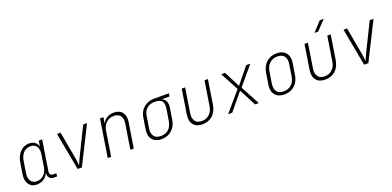

<svg xmlns="http://www.w3.org/2000/svg" viewBox="1 -1710 5398 2645"><g transform="rotate(-20 2700.0 -387.5)"><path d="M225 10Q149 10 111 -45.5Q73 -101 87 -189L114 -360Q124 -420 152.5 -465Q181 -510 223.5 -535Q266 -560 316 -560Q367 -560 400 -534.5Q433 -509 442 -466L455 -550H505L435 -105Q431 -78 445 -61.5Q459 -45 485 -45H530L523 0H478Q434 0 411.5 -29.5Q389 -59 396 -105Q377 -53 331 -21.5Q285 10 225 10ZM242 -33Q303 -33 345 -75Q387 -117 398 -189L425 -360Q436 -432 408 -474.5Q380 -517 319 -517Q259 -517 217 -474.5Q175 -432 164 -360L137 -189Q126 -117 154.5 -75Q183 -33 242 -33Z M825 0 723 -550H775L849 -140Q854 -113 857 -84.5Q860 -56 861 -39Q867 -56 879.5 -84.5Q892 -113 905 -140L1107 -550H1163L887 0Z M1266 0 1353 -550H1403L1389 -459Q1411 -507 1455 -533.5Q1499 -560 1558 -560Q1639 -560 1679.5 -508Q1720 -456 1706 -367L1648 0H1598L1655 -360Q1667 -434 1636.5 -475.5Q1606 -517 1541 -517Q1475 -517 1429.5 -475Q1384 -433 1373 -360L1316 0Z M2054 10Q1966 10 1921.5 -44.5Q1877 -99 1891 -190L1918 -360Q1927 -417 1958.5 -459.5Q1990 -502 2037.5 -526Q2085 -550 2143 -550H2363L2356 -506H2241Q2280 -493 2298.5 -454Q2317 -415 2308 -360L2281 -190Q2267 -99 2205 -44.5Q2143 10 2054 10ZM2061 -34Q2130 -34 2174.5 -75Q2219 -116 2231 -190L2258 -360Q2270 -434 2244.5 -470Q2219 -506 2136 -506Q2068 -506 2024 -470Q1980 -434 1968 -360L1941 -190Q1929 -116 1960.5 -75Q1992 -34 2061 -34Z M2653 10Q2564 10 2522 -44.5Q2480 -99 2495 -194L2551 -550H2601L2545 -194Q2533 -119 2564 -77Q2595 -35 2661 -35Q2728 -35 2772.5 -77Q2817 -119 2829 -194L2885 -550H2935L2879 -194Q2863 -97 2804 -43.5Q2745 10 2653 10Z M3031 0 3273 -283 3130 -550H3186L3288 -350Q3293 -342 3297.5 -332Q3302 -322 3306 -315Q3311 -322 3319 -332.5Q3327 -343 3333 -350L3496 -550H3557L3330 -281L3481 0H3426L3317 -210Q3313 -219 3306.5 -230Q3300 -241 3296 -248Q3291 -241 3282 -230Q3273 -219 3265 -210L3091 0Z M3854 10Q3766 10 3721.5 -44.5Q3677 -99 3691 -190L3718 -360Q3733 -452 3793.5 -506Q3854 -560 3945 -560Q4034 -560 4078 -505.5Q4122 -451 4108 -360L4081 -190Q4066 -97 4006 -43.5Q3946 10 3854 10ZM3861 -34Q3930 -34 3974.5 -75Q4019 -116 4031 -190L4058 -360Q4070 -434 4038 -475Q4006 -516 3938 -516Q3870 -516 3825 -475Q3780 -434 3768 -360L3741 -190Q3729 -116 3760.5 -75Q3792 -34 3861 -34Z M4453 10Q4364 10 4322 -44.5Q4280 -99 4295 -194L4351 -550H4401L4345 -194Q4333 -119 4364 -77Q4395 -35 4461 -35Q4528 -35 4572.5 -77Q4617 -119 4629 -194L4685 -550H4735L4679 -194Q4663 -97 4604 -43.5Q4545 10 4453 10ZM4532 -645 4660 -785H4719L4585 -645Z M5025 0 4923 -550H4975L5049 -140Q5054 -113 5057 -84.5Q5060 -56 5061 -39Q5067 -56 5079.5 -84.5Q5092 -113 5105 -140L5307 -550H5363L5087 0Z"/></g></svg>

Font: JetBrains Mono Thin
Style: Italic
Weight: 100
Italic angle: -9°
Monospace: yes
Designer: Philipp Nurullin, Konstantin Bulenkov
Foundry: JetBrains
Version: Version 2.305; ttfautohint (v1.8.4.7-5d5b)